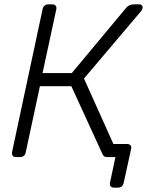

<svg xmlns="http://www.w3.org/2000/svg" viewBox="-20 -720 682 880"><path d="M502 140Q492 140 487 134Q482 128 484 118L509 0H475L449 -60H562Q573 -60 578 -54Q583 -48 581 -38L547 118Q545 128 538 134Q531 140 520 140ZM617 -700Q628 -700 631.5 -694Q635 -688 633 -680Q632 -676 625 -667L365 -360L511 -35Q513 -30 511 -24Q509 -14 501 -7Q493 0 483 0H471Q462 0 457.5 -3.5Q453 -7 450 -13L307 -325H163L98 -22Q97 -12 89.5 -6Q82 0 71 0H53Q43 0 38.5 -6Q34 -12 35 -22L175 -677Q177 -688 184 -694Q191 -700 201 -700H219Q230 -700 235 -694Q240 -688 238 -677L175 -385H309L559 -685Q566 -693 574.5 -696.5Q583 -700 595 -700Z"/></svg>

Font: Rubik Light Light
Style: Italic
Weight: 300
Italic angle: -12°
Version: Version 2.104